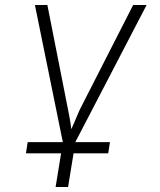

<svg xmlns="http://www.w3.org/2000/svg" viewBox="-20 -570 640 770"><path d="M84 45 91 0H232L120 -550H170L249 -150Q253 -130 258 -104Q263 -78 266 -52Q278 -78 288.5 -104Q299 -130 310 -150L514 -550H568L282 0H421L414 45H275L253 180H203L225 45Z"/></svg>

Font: NKDuy Mono Thin
Style: Italic
Weight: 100
Italic angle: -9°
Monospace: yes
Designer: NKDuy
Foundry: NKDuy
Version: Version 2.251; ttfautohint (v1.8.4.7-5d5b)